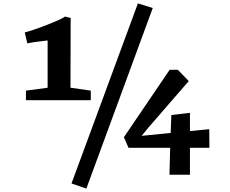

<svg xmlns="http://www.w3.org/2000/svg" viewBox="-20 -938 1349 1125"><path d="M875 -891 486 167 399 137 788 -918ZM259 -424V-701Q231 -698 198 -693.5Q165 -689 140 -684L125 -748Q170 -759 257 -793Q344 -827 361 -841L394 -833L393 -424L512 -407V-351H132V-407ZM1022 -529 1086 -463 850 -191 810 -142 980 -159 984 -264 1093 -277V-170L1206 -181L1207 -72H1093V86H973L977 -72H733L706 -134L974 -529Z"/></svg>

Font: Martel ExtraBold
Style: Regular
Weight: 800
Designer: Dan Reynolds
Foundry: Dan Reynolds
Version: Version 1.001; ttfautohint (v1.1) -l 5 -r 5 -G 72 -x 0 -D la